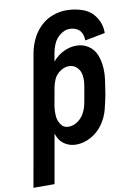

<svg xmlns="http://www.w3.org/2000/svg" viewBox="-152 -807 754 1076"><g transform="rotate(-10 224.5 -269.0)"><path d="M-51 205 80 -536Q87 -576 104.5 -614Q122 -652 153 -683Q184 -714 223.5 -728.5Q263 -743 302 -743Q352 -743 397 -726.5Q442 -710 468 -669.5Q494 -629 493 -580L378 -558Q379 -579 370.5 -598.5Q362 -618 343 -627.5Q324 -637 302 -637Q275 -637 250 -618Q225 -599 213 -572.5Q201 -546 196 -518L188 -471Q214 -503 250 -520.5Q286 -538 323 -538Q361 -538 391.5 -518Q422 -498 435.5 -464Q449 -430 451.5 -393Q454 -356 448.5 -317.5Q443 -279 437 -241Q429 -199 418 -156.5Q407 -114 380 -75.5Q353 -37 312 -14.5Q271 8 228 8Q195 8 167.5 -8Q140 -24 127 -52Q122 -62 118 -73L69 205ZM203 -98Q230 -98 254 -114.5Q278 -131 291.5 -155.5Q305 -180 310.5 -206Q316 -232 320 -257Q325 -285 329.5 -312.5Q334 -340 330.5 -367Q327 -394 308.5 -413Q290 -432 262 -432Q237 -432 213.5 -416Q190 -400 178 -376Q169 -355 164 -334L144 -223Q141 -200 142 -177Q142 -148 158 -123Q174 -98 203 -98Z"/></g></svg>

Font: Iosevka SS08
Style: Bold Italic
Weight: 700
Italic angle: -10°
Monospace: yes
Designer: Belleve Invis
Foundry: Belleve Invis
Version: 2.1.0; ttfautohint (v1.8.2)